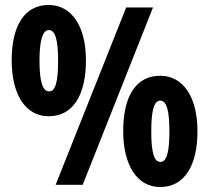

<svg xmlns="http://www.w3.org/2000/svg" viewBox="-20 -744 843 773"><path d="M176 -724C81 -724 27 -644 27 -501C27 -363 83 -276 176 -276C272 -276 326 -358 326 -501C326 -639 268 -724 176 -724ZM596 -714H488L204 0H313ZM177 -623C202 -623 214 -584 214 -500C214 -414 203 -376 178 -376C152 -376 139 -415 139 -500C139 -583 152 -623 177 -623ZM625 -439C530 -439 476 -361 476 -216C476 -79 532 9 625 9C720 9 775 -73 775 -216C775 -354 717 -439 625 -439ZM625 -339C653 -339 662 -291 662 -215C662 -139 653 -92 626 -92C600 -92 589 -131 589 -215C589 -298 600 -339 625 -339Z"/></svg>

Font: Noto Sans Armenian ExtraCondensed ExtraBold
Style: Regular
Weight: 800
Width: 2
Designer: Monotype Design Team
Foundry: Monotype Imaging Inc.
Version: Version 2.008